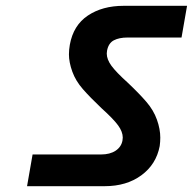

<svg xmlns="http://www.w3.org/2000/svg" viewBox="-20 -692 663 660"><path d="M73 -52 92 -161H327Q358 -161 377.5 -174Q397 -187 401 -209Q402 -214 402 -219Q402 -239 386 -261Q370 -283 329 -320Q290 -357 265 -385.5Q240 -414 228.5 -446Q217 -478 217 -505Q217 -521 220 -538Q232 -605 282 -638.5Q332 -672 405 -672H623L604 -563H418Q390 -563 371.5 -553.5Q353 -544 348 -518Q347 -513 347 -508Q347 -488 363 -466Q379 -444 420 -407Q459 -370 483.5 -341.5Q508 -313 519.5 -280.5Q531 -248 531 -219Q531 -205 529 -190Q517 -127 466 -89.5Q415 -52 340 -52Z"/></svg>

Font: Fz Poppins SemBd
Style: Italic
Weight: 600
Italic angle: -10°
Designer: Ninad Kale (Devanagari), Jonny Pinhorn (Latin)
Foundry: Indian Type Foundry
Version: Vit hóa bi Vntype.Com & FontZin.Com